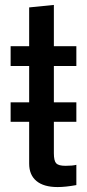

<svg xmlns="http://www.w3.org/2000/svg" viewBox="-20 -750 352 777"><path d="M23 -257V-336H289V-257ZM213 7Q157 7 127.5 -17.5Q98 -42 98 -88V-720L198 -730V-130Q198 -99 207.5 -89Q217 -79 245 -79Q260 -79 270.5 -80Q281 -81 289 -83V-1Q267 3 248 5Q229 7 213 7ZM23 -483V-563H148V-483ZM289 -483H148V-563H289Z"/></svg>

Font: BDO Grotesk
Style: Regular
Weight: 400
Designer: Deni Anggara
Foundry: Lokal Container
Version: Version 2.000